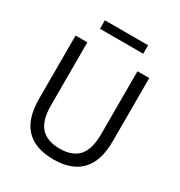

<svg xmlns="http://www.w3.org/2000/svg" viewBox="-202 -1011 1084 1158"><g transform="rotate(30 339.5 -432.0)"><path d="M340 9Q212 9 147.5 -59Q83 -127 83 -264V-705H165V-266Q165 -162 208.5 -114Q252 -66 340 -66Q428 -66 471 -114Q514 -162 514 -266V-705H596V-264Q596 -128 531.5 -59.5Q467 9 340 9ZM190 -814V-873H491V-814Z"/></g></svg>

Font: Nunito Sans 10pt SemiCondensed
Style: Regular
Weight: 400
Width: 4
Designer: Vernon Adams
Foundry: Vernon Adams
Version: Version 3.101;gftools[0.9.27]